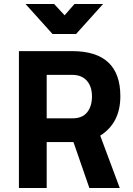

<svg xmlns="http://www.w3.org/2000/svg" viewBox="-20 -934 660 954"><path d="M212 -228V0H74V-680H338Q578 -680 578 -456Q578 -323 478 -260L575 0H424L345 -228ZM338 -562H212V-346H340Q389 -346 413 -376Q437 -406 437 -455Q437 -504 411.5 -533Q386 -562 338 -562ZM241 -765 107 -914H249L301 -858L350 -914H492L358 -765Z"/></svg>

Font: Titillium Web
Style: Bold
Weight: 700
Version: Version 1.001;PS 57.000;hotconv 1.0.70;makeotf.lib2.5.55311